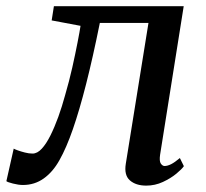

<svg xmlns="http://www.w3.org/2000/svg" viewBox="-49 -572 646 602"><path d="M453 -87Q450 -67 455.2 -59.2Q460.5 -51.5 467 -51.5Q476 -51.5 487.5 -57.2Q499 -63 515 -76.5L527.5 -51Q521.5 -42 504 -27.5Q486.5 -13 461.8 -1.5Q437 10 409.5 10Q377 10 358.2 -6.5Q339.5 -23 345.5 -59L416.5 -500H264Q242 -391 221 -308.5Q200 -226 179.5 -167Q159 -108 137.5 -70Q117 -33 88.2 -12.5Q59.5 8 23 8Q9 8 -8.5 3.5Q-26 -1 -29 -4L-6 -106Q-3 -104 6.8 -100.5Q16.5 -97 29 -93.8Q41.5 -90.5 53 -90.5Q68 -90.5 82 -105.8Q96 -121 109 -147Q122 -173 133.8 -205.5Q145.5 -238 155 -273Q168 -317.5 177.8 -361Q187.5 -404.5 194.2 -439.2Q201 -474 203.5 -491L113 -508L120 -552.5H527Z"/></svg>

Font: Merriweather 24pt
Style: Italic
Weight: 400
Italic angle: -7.8°
Designer: Eben Sorkin
Foundry: Eben Sorkin
Version: Version 2.101